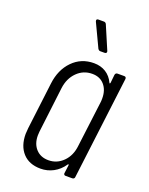

<svg xmlns="http://www.w3.org/2000/svg" viewBox="-135 -771 661 850"><g transform="rotate(20 195.5 -346.0)"><path d="M340 -504H372Q381 -504 381 -494L321 -10Q321 -6 318 -3Q315 0 310 0H278Q274 0 271.5 -3Q269 -6 270 -10L275 -49Q275 -52 273 -52.5Q271 -53 270 -50Q251 -22 223 -7Q195 8 163 8Q109 8 79 -25Q49 -58 49 -114Q49 -122 51 -142L78 -362Q86 -429 126.5 -470.5Q167 -512 227 -512Q259 -512 283 -497Q307 -482 320 -454Q321 -451 322.5 -451.5Q324 -452 325 -455L329 -494Q331 -504 340 -504ZM286 -144 313 -359Q314 -365 314 -378Q314 -417 293 -441Q272 -465 236 -465Q194 -465 164.5 -435.5Q135 -406 129 -359L103 -144Q102 -138 102 -126Q102 -87 124 -63Q146 -39 183 -39Q223 -39 252 -68Q281 -97 286 -144ZM264 -579Q264 -571 254 -571H234Q228 -571 223 -578L171 -688Q170 -690 170 -693Q170 -700 179 -700H205Q212 -700 216 -693L263 -583Z"/></g></svg>

Font: Barlow Condensed Light
Style: Italic
Weight: 300
Width: 3
Italic angle: -7°
Designer: Jeremy Tribby
Foundry: Tribby Type
Version: Version 1.408